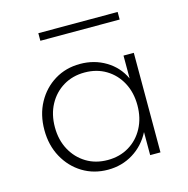

<svg xmlns="http://www.w3.org/2000/svg" viewBox="-109 -833 933 954"><g transform="rotate(-15 358.0 -356.5)"><path d="M331.5 16Q259 16 201.2 -19.2Q143.5 -54.5 109.8 -116Q76 -177.5 76 -256Q76 -335 109.5 -396.2Q143 -457.5 200.8 -492.8Q258.5 -528 331.5 -528Q404.5 -528 463.5 -492.5Q522.5 -457 551.5 -394.5V-512H604.5V0H551.5V-118.5Q519 -55.5 461.2 -19.8Q403.5 16 331.5 16ZM342.5 -31Q404.5 -31 452.2 -59.8Q500 -88.5 527.2 -139.5Q554.5 -190.5 554.5 -256Q554.5 -322 527.2 -372.8Q500 -423.5 452.2 -452.2Q404.5 -481 342.5 -481Q280.5 -481 232.8 -452.2Q185 -423.5 157.5 -372.8Q130 -322 130 -256Q130 -190.5 157.5 -139.8Q185 -89 232.8 -60Q280.5 -31 342.5 -31ZM171.5 -690V-729H579.5V-690Z"/></g></svg>

Font: Spartan Thin Light
Style: Regular
Weight: 300
Version: Version 1.004